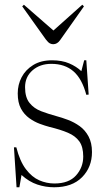

<svg xmlns="http://www.w3.org/2000/svg" viewBox="-20 -778 453 812"><path d="M50 14 39 -155H49Q64 -96 89.5 -62.5Q115 -29 146 -15.5Q177 -2 210 -2Q271 -2 301.5 -36Q332 -70 332 -116Q332 -157 315.5 -180Q299 -203 267.5 -216.5Q236 -230 190 -241Q171 -246 148 -254.5Q125 -263 103.5 -278.5Q82 -294 68.5 -319Q55 -344 55 -383Q55 -420 71.5 -451.5Q88 -483 120.5 -503Q153 -523 200 -523Q242 -523 272.5 -510Q303 -497 324 -477L336 -523H345L355 -378L345 -377Q327 -445 290.5 -476.5Q254 -508 197 -508Q149 -508 117.5 -480.5Q86 -453 86 -409Q86 -366 105 -342.5Q124 -319 154.5 -307.5Q185 -296 218 -287Q241 -281 267.5 -271Q294 -261 317 -244.5Q340 -228 354.5 -201Q369 -174 369 -135Q369 -71 327 -28.5Q285 14 209 14Q173 14 138 2.5Q103 -9 71 -38L62 14ZM205 -591Q198 -591 191 -594.5Q184 -598 174 -611L74 -751L81 -758L206 -649L328 -758L335 -751L234 -608Q222 -591 205 -591Z"/></svg>

Font: Literata 72pt ExtraLight
Style: Regular
Weight: 200
Designer: Latin by Veronika Burian and Jose Scaglione. Greek by Irene Vlachou. Cyrillic by Vera Evstafieva.
Foundry: TypeTogether
Version: Version 3.002